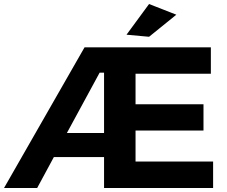

<svg xmlns="http://www.w3.org/2000/svg" viewBox="-23 -936 1128 956"><path d="M855 -862.8 719.2 -752.9 606.9 -763.2 719.2 -916ZM651.9 -131.8H1038.1V0H495.1V-153.8H245.1L162.1 0H-2.9L397.9 -700.2H1026.9V-568.8H651.9V-417H990.2V-286.1H651.9ZM310.1 -273.9H495.1V-574.2H473.1Z"/></svg>

Font: Montserrat arm SemiBold
Style: Regular
Weight: 600
Designer: Julieta Ulanovsky
Foundry: Julieta Ulanovsky
Version: Version 6.000;PS 006.000;hotconv 1.0.88;makeotf.lib2.5.64775